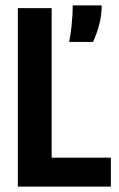

<svg xmlns="http://www.w3.org/2000/svg" viewBox="-20 -690 439 710"><path d="M46 0V-660H171V0ZM75 0V-107H390V0ZM236 -535Q242 -569 244.5 -593Q247 -617 248 -635.5Q249 -654 249 -670H356Q356 -634 347 -599.5Q338 -565 324 -535Z"/></svg>

Font: Bricolage Grotesque 72pt SemiCondensed SemiBold
Style: Regular
Weight: 600
Width: 4
Designer: Mathieu Triay
Foundry: Atelier Triay
Version: Version 1.001;gftools[0.9.33.dev8+g029e19f]